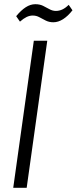

<svg xmlns="http://www.w3.org/2000/svg" viewBox="-20 -894 365 914"><path d="M205 -700 107 0H43L141 -700ZM57 -817Q80 -845 102.5 -859.5Q125 -874 148 -874Q169 -874 184.5 -866.5Q200 -859 215 -850.5Q230 -842 246 -842Q262 -842 277 -849Q292 -856 307 -871L325 -845Q303 -817 280 -802.5Q257 -788 234 -788Q214 -788 198 -796Q182 -804 167.5 -812Q153 -820 136 -820Q121 -820 106.5 -813Q92 -806 75 -791Z"/></svg>

Font: Pathway Extreme SemiCondensed ExtraLight
Style: Italic
Weight: 250
Width: 4
Italic angle: -8°
Version: Version 1.001;gftools[0.9.26]